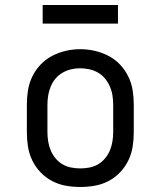

<svg xmlns="http://www.w3.org/2000/svg" viewBox="-20 -737 640 765"><path d="M300 8Q271 8 242.5 3Q214 -2 188 -15.5Q162 -29 141.5 -50.5Q121 -72 108.5 -98Q96 -124 91.5 -152.5Q87 -181 87 -210V-320Q87 -349 91.5 -377.5Q96 -406 109 -432.5Q122 -459 142 -480Q162 -501 188 -514.5Q214 -528 242.5 -534.5Q271 -541 300 -541Q329 -541 357.5 -534.5Q386 -528 412 -514.5Q438 -501 458 -480Q478 -459 491 -432.5Q504 -406 508.5 -377.5Q513 -349 513 -320V-210Q513 -181 508.5 -152.5Q504 -124 491.5 -98Q479 -72 458.5 -50.5Q438 -29 412 -15.5Q386 -2 357.5 3Q329 8 300 8ZM300 -66Q318 -66 336.5 -69.5Q355 -73 371 -82.5Q387 -92 399 -106.5Q411 -121 418 -138Q425 -155 428 -173.5Q431 -192 431 -210V-320Q431 -339 428 -357.5Q425 -376 417.5 -393Q410 -410 398 -424.5Q386 -439 370 -448Q354 -457 335.5 -461Q317 -465 298 -465Q280 -465 262 -460.5Q244 -456 228 -446.5Q212 -437 200.5 -423Q189 -409 182 -392Q175 -375 172 -356.5Q169 -338 169 -320V-210Q169 -192 172 -173.5Q175 -155 182 -138Q189 -121 201 -106.5Q213 -92 229 -82.5Q245 -73 263.5 -69.5Q282 -66 300 -66ZM150 -643V-717H450V-643Z"/></svg>

Font: Iosevka Slab Extended
Style: Regular
Weight: 400
Width: 7
Monospace: yes
Designer: Belleve Invis
Foundry: Belleve Invis
Version: Version 11.1.1; ttfautohint (v1.8.3)